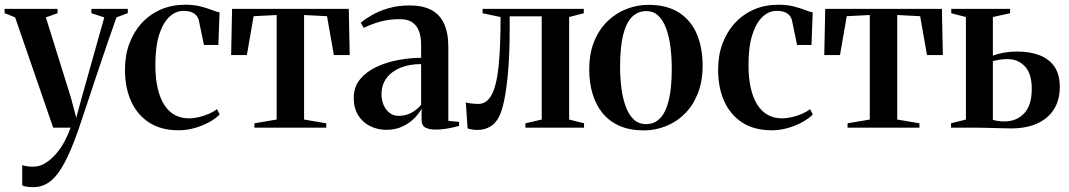

<svg xmlns="http://www.w3.org/2000/svg" viewBox="-32 -540 4523 812"><path d="M109 251.5Q92.5 251.5 80.5 249.5Q68.5 247.5 62 244V158.5Q70 161.5 82.5 163.2Q95 165 107.5 165Q135.5 165 160 149.8Q184.5 134.5 205.5 110Q226.5 85.5 241.8 56.5Q257 27.5 266.5 0H193L32 -466.5L-12.5 -484.5V-502.5H211.5V-484L162 -466.5L267 -130L290.5 -42L313 -125L409 -466.5L354.5 -484V-502.5H508.5V-484.5L460.5 -466.5Q440.5 -410 419 -347.5Q397.5 -285 377.5 -224.8Q357.5 -164.5 340.5 -113.5Q323.5 -62.5 312 -28.2Q300.5 6 297 16Q268.5 96.5 240.8 148.8Q213 201 181.5 226.2Q150 251.5 109 251.5Z M723 11Q650 11 599.5 -21.2Q549 -53.5 522.8 -111.2Q496.5 -169 496.5 -245.5Q496.5 -305.5 515 -355.5Q533.5 -405.5 567.5 -442.5Q601.5 -479.5 648.2 -499.8Q695 -520 751.5 -520Q787.5 -520 815.2 -513Q843 -506 863.5 -498Q884 -490 896.5 -487.5L891.5 -350H830.5L809.5 -451Q808 -461 801.2 -471Q794.5 -481 780.8 -487.5Q767 -494 743 -494Q711.5 -494 684.5 -469Q657.5 -444 641.2 -393.5Q625 -343 625 -265.5Q625 -209.5 634.8 -167.2Q644.5 -125 662.8 -96.5Q681 -68 707.2 -53.8Q733.5 -39.5 766 -39.5Q787 -39.5 809.5 -44.8Q832 -50 852.2 -59Q872.5 -68 885.5 -78.5L897 -56Q882 -40 854.5 -24.5Q827 -9 792.8 1Q758.5 11 723 11Z M1044 0V-18.5L1138 -34.5V-476.5L1040.5 -471.5L1012 -307H945.5L949.5 -502.5H1443L1447 -307H1380L1351 -471.5L1254 -476.5V-34.5L1348 -18.5V0Z M1602 9Q1565 9 1533.5 -6.5Q1502 -22 1483 -52.2Q1464 -82.5 1464 -126Q1464 -172.5 1491 -205Q1518 -237.5 1561.2 -257.5Q1604.5 -277.5 1654.2 -286.5Q1704 -295.5 1749 -295.5V-351.5Q1749 -382.5 1740.5 -406.8Q1732 -431 1712.5 -445Q1693 -459 1659.5 -459Q1611.5 -459 1572.5 -447.5Q1533.5 -436 1506.5 -422L1493.5 -443.5Q1512 -459.5 1541.5 -476.5Q1571 -493.5 1611 -505.2Q1651 -517 1700.5 -517Q1755.5 -517 1791.8 -498Q1828 -479 1846 -440Q1864 -401 1864 -341.5V-29L1909.5 -24.5V-7.5Q1899 -4.5 1883.5 -1Q1868 2.5 1849.8 5.2Q1831.5 8 1811 8Q1783 8 1767 -0.5Q1751 -9 1751 -34.5V-81Q1742.5 -63 1722.2 -41.8Q1702 -20.5 1671.8 -5.8Q1641.5 9 1602 9ZM1653 -50Q1682 -50 1706.2 -62.2Q1730.5 -74.5 1749 -97V-269Q1700 -269 1662.2 -253.8Q1624.5 -238.5 1603 -210Q1581.5 -181.5 1581.5 -142Q1581.5 -115 1591.2 -94Q1601 -73 1617.2 -61.5Q1633.5 -50 1653 -50Z M1987 9.5Q1973.5 9.5 1963.2 7.5Q1953 5.5 1945.5 3.5L1938 -106.5Q1948 -104 1963 -102.2Q1978 -100.5 1991 -100.5Q2026.5 -100.5 2047.2 -139Q2068 -177.5 2076.5 -258.8Q2085 -340 2085 -468L2009 -484V-502.5H2437V-484L2375 -468V-34.5L2438 -18.5V0H2190V-18.5L2259 -34.5V-471H2123.5V-417.5Q2123.5 -313.5 2117 -239.2Q2110.5 -165 2100.8 -118Q2091 -71 2080 -49.5Q2065 -18 2040.8 -4.2Q2016.5 9.5 1987 9.5Z M2460 -245.5Q2460 -314 2481 -365.2Q2502 -416.5 2537.8 -450.8Q2573.5 -485 2618.2 -502.2Q2663 -519.5 2710 -519.5Q2788.5 -519.5 2839.5 -486.8Q2890.5 -454 2915 -396Q2939.5 -338 2939.5 -263Q2939.5 -194.5 2918.5 -143Q2897.5 -91.5 2862.2 -57.2Q2827 -23 2782.5 -5.8Q2738 11.5 2691 11.5Q2633 11.5 2589.5 -7.2Q2546 -26 2517.5 -60.2Q2489 -94.5 2474.5 -141.8Q2460 -189 2460 -245.5ZM2700.5 -15Q2736 -15 2760.2 -40.5Q2784.5 -66 2796.8 -118Q2809 -170 2809 -248.5Q2809 -297 2803.5 -341Q2798 -385 2785.5 -419.2Q2773 -453.5 2752.5 -473.2Q2732 -493 2701.5 -493Q2665 -493 2640.2 -467.8Q2615.5 -442.5 2603 -390.8Q2590.5 -339 2590.5 -259Q2590.5 -210.5 2596.2 -166.5Q2602 -122.5 2614.8 -88.2Q2627.5 -54 2648.5 -34.5Q2669.5 -15 2700.5 -15Z M3231.5 11Q3158.5 11 3108 -21.2Q3057.5 -53.5 3031.2 -111.2Q3005 -169 3005 -245.5Q3005 -305.5 3023.5 -355.5Q3042 -405.5 3076 -442.5Q3110 -479.5 3156.8 -499.8Q3203.5 -520 3260 -520Q3296 -520 3323.8 -513Q3351.5 -506 3372 -498Q3392.5 -490 3405 -487.5L3400 -350H3339L3318 -451Q3316.5 -461 3309.8 -471Q3303 -481 3289.2 -487.5Q3275.5 -494 3251.5 -494Q3220 -494 3193 -469Q3166 -444 3149.8 -393.5Q3133.5 -343 3133.5 -265.5Q3133.5 -209.5 3143.2 -167.2Q3153 -125 3171.2 -96.5Q3189.5 -68 3215.8 -53.8Q3242 -39.5 3274.5 -39.5Q3295.5 -39.5 3318 -44.8Q3340.5 -50 3360.8 -59Q3381 -68 3394 -78.5L3405.5 -56Q3390.5 -40 3363 -24.5Q3335.5 -9 3301.2 1Q3267 11 3231.5 11Z M3552.5 0V-18.5L3646.5 -34.5V-476.5L3549 -471.5L3520.5 -307H3454L3458 -502.5H3951.5L3955.5 -307H3888.5L3859.5 -471.5L3762.5 -476.5V-34.5L3856.5 -18.5V0Z M3990 0V-18.5L4053 -34.5V-468L3991 -484V-502.5H4240V-484L4167 -468V-304.5Q4180 -309.5 4195 -313.2Q4210 -317 4228.8 -319.5Q4247.5 -322 4270.5 -322Q4322 -322 4362.8 -307Q4403.5 -292 4426.8 -259Q4450 -226 4450 -172Q4450 -117.5 4425.8 -78.5Q4401.5 -39.5 4355.5 -18.2Q4309.5 3 4244.5 3Q4232 3 4213 2.5Q4194 2 4173.2 1.5Q4152.5 1 4132.8 0.5Q4113 0 4098.5 0ZM4216 -26.5Q4267.5 -26.5 4299.5 -60.8Q4331.5 -95 4331.5 -163.5Q4331.5 -229 4302.2 -259.5Q4273 -290 4229 -290Q4212 -290 4195.2 -287.5Q4178.5 -285 4167 -281.5V-33Q4175.5 -30.5 4188.5 -28.5Q4201.5 -26.5 4216 -26.5Z"/></svg>

Font: Merriweather 144pt SemiBold
Style: Regular
Weight: 600
Version: Version 2.100